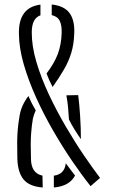

<svg xmlns="http://www.w3.org/2000/svg" viewBox="-20 -826 520 852"><path d="M213.5 -440Q197 -471 186.5 -500Q221 -545 236.5 -586.5Q252 -628 253.5 -677.5Q255 -713 245.2 -733Q235.5 -753 209.5 -759V-806Q265.5 -800 288.8 -767.8Q312 -735.5 309.5 -678.5Q308 -629.5 296.2 -591.2Q284.5 -553 263.5 -517Q242.5 -481 213.5 -440ZM382 0Q343.5 -48 300.5 -111Q257.5 -174 215.8 -246.2Q174 -318.5 140 -393.8Q106 -469 85.2 -541.2Q64.5 -613.5 64 -675.5Q61 -793 159.5 -805.5V-758Q121 -744.5 121 -683Q120.5 -622 141.5 -551Q162.5 -480 197.2 -406.2Q232 -332.5 272.8 -263Q313.5 -193.5 353.5 -135Q393.5 -76.5 424 -36.5ZM339 -208.5Q324.5 -229 309.8 -253Q295 -277 286 -296Q284.5 -323.5 282 -350Q279.5 -376.5 274.5 -403L327 -404Q332 -365.5 335.5 -312.2Q339 -259 339 -208.5ZM169.5 6Q110 1.5 84.5 -29.8Q59 -61 57 -120.5Q56 -164 56.2 -195Q56.5 -226 58.8 -251.2Q61 -276.5 65.5 -303.5Q69.5 -333.5 80.2 -357Q91 -380.5 106 -400Q120 -367.5 138.5 -336Q130 -317.5 126 -299.5Q121 -272.5 118 -232.2Q115 -192 117.5 -119.5Q118 -90 130 -71.2Q142 -52.5 168.5 -46.5ZM219 6V-46.5Q266.5 -52.5 272 -101.5Q282.5 -87 292.8 -73.5Q303 -60 313 -47Q288.5 0 219 6Z"/></svg>

Font: Big Shoulders Stencil Text Light
Style: Regular
Weight: 300
Designer: Patric King
Foundry: XO Type Co
Version: Version 1.000